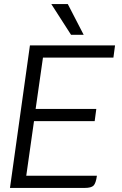

<svg xmlns="http://www.w3.org/2000/svg" viewBox="-20 -923 600 943"><path d="M191 -640 155 -388H453L445 -328H147L109 -60H456Q451 -23 439.5 -11.5Q428 0 396 0H29L127 -700H545L537 -640ZM232 -903H313L391 -752H329Z"/></svg>

Font: Krub
Style: Italic
Weight: 400
Italic angle: -8°
Designer: Ekaluck Peanpanawate
Foundry: Cadson Demak Co.,Ltd.
Version: Version 1.000; ttfautohint (v1.6)